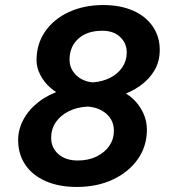

<svg xmlns="http://www.w3.org/2000/svg" viewBox="-20 -730 690 762"><path d="M285 12Q214 12 161.5 -11Q109 -34 80.5 -76Q52 -118 52 -174Q52 -217 73.5 -256.5Q95 -296 134 -326Q173 -356 225 -372H452Q483 -361 508 -337.5Q533 -314 548 -282.5Q563 -251 563 -215Q563 -150 527 -98.5Q491 -47 428 -17.5Q365 12 285 12ZM289 -93Q331 -93 363.5 -109Q396 -125 414 -151.5Q432 -178 432 -211Q432 -252 402.5 -278Q373 -304 328 -307Q286 -305 253 -288.5Q220 -272 201.5 -245Q183 -218 183 -183Q183 -144 211.5 -118.5Q240 -93 289 -93ZM348 -403Q387 -406 417.5 -421.5Q448 -437 465.5 -463Q483 -489 483 -522Q483 -559 456.5 -583.5Q430 -608 386 -608Q326 -608 291 -576.5Q256 -545 256 -493Q256 -458 281.5 -432.5Q307 -407 348 -403ZM233 -349Q203 -361 178.5 -383Q154 -405 139.5 -433.5Q125 -462 125 -491Q125 -556 159.5 -605.5Q194 -655 254 -682.5Q314 -710 390 -710Q457 -710 507.5 -688Q558 -666 586 -625.5Q614 -585 614 -532Q614 -486 593 -450.5Q572 -415 536 -389.5Q500 -364 454 -349Z"/></svg>

Font: Azeret Mono Thin Medium
Style: Italic
Weight: 500
Italic angle: -12°
Version: Version 1.002